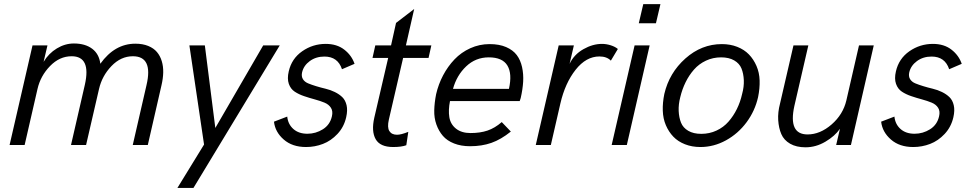

<svg xmlns="http://www.w3.org/2000/svg" viewBox="-20 -710 4752 940"><path d="M26.9 0 139.2 -487.8H212.4L193.4 -407.2Q218.3 -448.7 258.3 -472.9Q298.3 -497.1 341.8 -497.1Q397 -497.1 431.2 -471.4Q465.3 -445.8 471.2 -397.9Q541.5 -496.1 642.6 -496.1Q678.7 -496.1 705.6 -485.1Q732.4 -474.1 748.3 -455.3Q764.2 -436.5 772 -410.6Q779.8 -384.8 779.1 -355Q778.3 -325.2 770.5 -292L703.6 0H629.9L697.3 -293.5Q730.5 -434.6 630.4 -434.6Q571.8 -434.6 525.6 -386.5Q479.5 -338.4 464.8 -274.4L401.4 0H327.6L395.5 -295.4Q426.8 -434.6 330.6 -434.6Q271.5 -434.6 224.9 -386.5Q178.2 -338.4 163.6 -274.4L100.6 0Z M848.6 210 979 -2.4 907.2 -487.8H982.9L1034.2 -83.5L1268.6 -487.8H1349.6L927.2 210Z M1478.5 9.8Q1411.1 9.8 1369.1 -26.9Q1327.1 -63.5 1321.3 -114.3L1386.2 -139.2Q1390.1 -101.6 1416.3 -78.4Q1442.4 -55.2 1484.9 -55.2Q1525.9 -55.2 1560.8 -77.1Q1595.7 -99.1 1605 -140.6Q1610.8 -165.5 1600.3 -182.1Q1589.8 -198.7 1568.6 -207.5Q1547.4 -216.3 1521 -223.4Q1494.6 -230.5 1468.8 -239.3Q1442.9 -248 1422.9 -261.2Q1402.8 -274.4 1394 -299.6Q1385.3 -324.7 1393.6 -360.4Q1407.7 -422.9 1459.5 -459Q1511.2 -495.1 1574.7 -495.1Q1629.4 -495.1 1665.5 -467Q1701.7 -439 1715.8 -397.5L1654.3 -371.1Q1633.8 -433.1 1568.4 -433.1Q1526.9 -433.1 1496.8 -411.1Q1466.8 -389.2 1459 -356Q1454.6 -336.4 1462.9 -322.8Q1471.2 -309.1 1488.3 -302Q1505.4 -294.9 1527.8 -288.1Q1550.3 -281.2 1574 -275.6Q1597.7 -270 1619.1 -259.5Q1640.6 -249 1655.8 -234.4Q1670.9 -219.7 1676.8 -194.8Q1682.6 -169.9 1674.8 -135.7Q1664.1 -88.4 1632.3 -54.4Q1600.6 -20.5 1561 -5.4Q1521.5 9.8 1478.5 9.8Z M1904.8 9.8Q1840.8 9.8 1819.1 -28.8Q1797.4 -67.4 1812.5 -133.8L1880.4 -426.3H1803.7L1817.4 -487.8H1894.5L1918.9 -597.7L2007.8 -666L1967.3 -487.8H2091.8L2078.1 -426.3H1953.6L1883.8 -124.5Q1875 -86.4 1886.2 -68.4Q1897.5 -50.3 1923.8 -50.3Q1943.8 -50.3 1979 -64.5L1969.2 1Q1945.8 9.8 1904.8 9.8Z M2281.2 5.9Q2237.3 5.9 2203.1 -7.6Q2168.9 -21 2148.4 -44.7Q2127.9 -68.4 2116.5 -100.6Q2105 -132.8 2106 -170.2Q2106.9 -207.5 2115.2 -249Q2126.5 -297.9 2149.4 -341.3Q2172.4 -384.8 2205.1 -419.2Q2237.8 -453.6 2282.5 -473.9Q2327.1 -494.1 2377 -494.1Q2424.3 -494.1 2458 -479.5Q2491.7 -464.8 2510 -440.4Q2528.3 -416 2535.9 -381.6Q2543.5 -347.2 2541.3 -310.1Q2539.1 -272.9 2529.3 -230L2524.4 -215.3H2183.1Q2174.3 -170.9 2179.9 -136.2Q2185.5 -101.6 2212.6 -80.1Q2239.7 -58.6 2283.7 -58.6Q2331.1 -58.6 2366.9 -70.8Q2402.8 -83 2436.5 -112.3L2481 -65.9Q2432.6 -26.9 2385.7 -10.5Q2338.9 5.9 2281.2 5.9ZM2197.8 -274.9H2471.7Q2488.3 -349.1 2464.1 -389.2Q2439.9 -429.2 2373 -429.2Q2308.6 -429.2 2262.2 -385Q2215.8 -340.8 2197.8 -274.9Z M2603 0 2715.3 -487.8H2789.6L2768.6 -397.5Q2790.5 -443.4 2836.2 -469.2Q2881.8 -495.1 2927.2 -495.1Q2948.2 -495.1 2970 -488.3Q2991.7 -481.4 3004.9 -470.2L2970.7 -413.1Q2950.7 -433.6 2914.6 -433.6Q2849.6 -433.6 2798.1 -368.4Q2746.6 -303.2 2723.6 -203.6L2676.8 0Z M3107.4 -596.2 3129.4 -689.9H3213.4L3191.4 -596.2ZM2974.6 0 3086.9 -487.8H3160.6L3048.8 0Z M3409.2 9.8Q3367.7 9.8 3333.5 -3.7Q3299.3 -17.1 3276.6 -40.8Q3253.9 -64.5 3240 -96.9Q3226.1 -129.4 3224.9 -168.2Q3223.6 -207 3232.4 -250Q3256.3 -353 3335.4 -423.6Q3414.6 -494.1 3514.2 -494.1Q3555.2 -494.1 3589.4 -480.7Q3623.5 -467.3 3646.5 -443.6Q3669.4 -419.9 3683.6 -387.2Q3697.8 -354.5 3699 -315.9Q3700.2 -277.3 3691.4 -234.4Q3676.3 -167 3635 -111.3Q3593.8 -55.7 3534.2 -22.9Q3474.6 9.8 3409.2 9.8ZM3413.1 -54.7Q3453.6 -54.7 3488 -70.8Q3522.5 -86.9 3546.6 -114.5Q3570.8 -142.1 3587.6 -176.3Q3604.5 -210.4 3613.3 -250Q3623 -285.2 3621.6 -317.6Q3620.1 -350.1 3610.1 -374.8Q3600.1 -399.4 3574.5 -414.3Q3548.8 -429.2 3510.3 -429.2Q3470.7 -429.2 3436.3 -413.1Q3401.9 -397 3377.7 -369.4Q3353.5 -341.8 3336.7 -307.6Q3319.8 -273.4 3310.5 -234.4Q3301.3 -199.2 3302.7 -166.7Q3304.2 -134.3 3314.2 -109.4Q3324.2 -84.5 3349.6 -69.6Q3375 -54.7 3413.1 -54.7Z M3923.8 11.2Q3878.9 11.2 3848.4 -6.3Q3817.9 -23.9 3805.2 -53.5Q3792.5 -83 3790 -121.6Q3787.6 -160.2 3798.8 -202.6L3864.7 -487.8H3937.5L3869.1 -191.4Q3838.4 -51.8 3933.6 -51.8Q3995.1 -51.8 4051.3 -100.6Q4107.4 -149.4 4123.5 -217.8L4185.5 -487.8H4257.8L4146 0H4073.7L4092.3 -79.6Q4067.9 -43.9 4021.2 -16.4Q3974.6 11.2 3923.8 11.2Z M4451.2 9.8Q4383.8 9.8 4341.8 -26.9Q4299.8 -63.5 4293.9 -114.3L4358.9 -139.2Q4362.8 -101.6 4388.9 -78.4Q4415 -55.2 4457.5 -55.2Q4498.5 -55.2 4533.4 -77.1Q4568.4 -99.1 4577.6 -140.6Q4583.5 -165.5 4573 -182.1Q4562.5 -198.7 4541.3 -207.5Q4520 -216.3 4493.7 -223.4Q4467.3 -230.5 4441.4 -239.3Q4415.5 -248 4395.5 -261.2Q4375.5 -274.4 4366.7 -299.6Q4357.9 -324.7 4366.2 -360.4Q4380.4 -422.9 4432.1 -459Q4483.9 -495.1 4547.4 -495.1Q4602.1 -495.1 4638.2 -467Q4674.3 -439 4688.5 -397.5L4627 -371.1Q4606.4 -433.1 4541 -433.1Q4499.5 -433.1 4469.5 -411.1Q4439.5 -389.2 4431.6 -356Q4427.2 -336.4 4435.5 -322.8Q4443.8 -309.1 4460.9 -302Q4478 -294.9 4500.5 -288.1Q4522.9 -281.2 4546.6 -275.6Q4570.3 -270 4591.8 -259.5Q4613.3 -249 4628.4 -234.4Q4643.6 -219.7 4649.4 -194.8Q4655.3 -169.9 4647.5 -135.7Q4636.7 -88.4 4605 -54.4Q4573.2 -20.5 4533.7 -5.4Q4494.1 9.8 4451.2 9.8Z"/></svg>

Font: HK Grotesk Italic
Style: Regular
Weight: 400
Italic angle: -13°
Designer: Alfredo Marco Pradil and Stefan Peev
Foundry: Hanken Design Co.
Version: Version 1.000;PS 001.000;hotconv 1.0.88;makeotf.lib2.5.64775